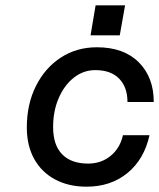

<svg xmlns="http://www.w3.org/2000/svg" viewBox="-20 -691 599 723"><path d="M340 -671H451L431 -558H321ZM81 -211Q81 -299 115.5 -367.5Q150 -436 209.5 -474.5Q269 -513 345 -513Q446 -513 502.5 -456.5Q559 -400 559 -307H460Q460 -363 428.5 -395Q397 -427 339 -427Q294 -427 258 -398.5Q222 -370 201 -321.5Q180 -273 180 -212Q180 -145 214 -110Q248 -75 312 -75Q361 -75 396.5 -104Q432 -133 443 -182H543Q523 -91 460 -39.5Q397 12 306 12Q238 12 187 -15.5Q136 -43 108.5 -93Q81 -143 81 -211Z"/></svg>

Font: Overused Grotesk Medium
Style: Italic
Weight: 500
Italic angle: -10°
Version: Version 0.003